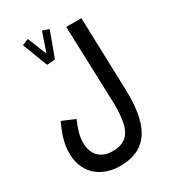

<svg xmlns="http://www.w3.org/2000/svg" viewBox="-238 -894 1096 1238"><g transform="rotate(-30 310.0 -274.5)"><path d="M200 -571 261 -576H260C274 -614 321 -738 329 -763L281 -779C276 -765 250 -690 232 -636C212 -681 184 -758 174 -778L127 -758C145 -719 183 -607 200 -571ZM38 -5C38 157 157 230 282 230C511 230 564 55 558 -175L541 -721H428L447 -166C454 32 420 123 287 123C207 123 149 75 149 -18C149 -66 160 -105 189 -174L94 -214C44 -110 38 -47 38 -5Z"/></g></svg>

Font: Noto Sans Arabic UI XCn SmBd
Style: Regular
Weight: 600
Width: 2
Designer: Monotype Design Team, Nadine Chahine and Nizar Qandah
Foundry: Monotype Imaging Inc.
Version: Version 2.010